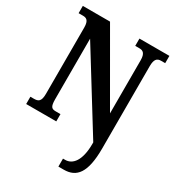

<svg xmlns="http://www.w3.org/2000/svg" viewBox="-222 -842 1102 1210"><g transform="rotate(30 329.5 -237.0)"><path d="M393 240H432C524 240 575 181 575 3V-596C575 -647 592 -661 619 -661H650V-714H432V-661H464C488 -661 507 -649 507 -600V-213L218 -714H20V-661H51C75 -661 96 -654 96 -600V-118C96 -60 76 -53 44 -53H20V0H239V-53H206C176 -53 163 -60 163 -118V-558L507 -2V9C507 132 462 182 409 182H393Z"/></g></svg>

Font: Noto Serif Thai ExtraCondensed ExtraBold
Style: Regular
Weight: 800
Width: 2
Designer: Monotype Design Team
Foundry: Monotype Imaging Inc.
Version: Version 2.002